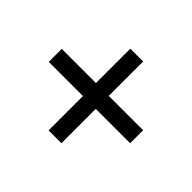

<svg xmlns="http://www.w3.org/2000/svg" viewBox="-107 -617 714 714"><g transform="rotate(45 250.0 -260.0)"><path d="M283.2 -474.6V-293.9H463.9V-225.6H283.2V-44.9H215.8V-225.6H36.1V-293.9H215.8V-474.6Z"/></g></svg>

Font: BabelStone Irk Bitig Colour
Style: Regular
Weight: 400
Designer: Andrew West
Foundry: BabelStone
Version: Version 1.03 June 7, 2023